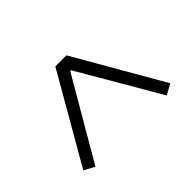

<svg xmlns="http://www.w3.org/2000/svg" viewBox="-79 -881 758 758"><g transform="rotate(-45 300.0 -502.0)"><path d="M499 -306 302 -644H298L101 -306L57 -330L269 -698H331L543 -330Z"/></g></svg>

Font: IBM Plex Sans Devanagari Light
Style: Regular
Weight: 300
Designer: Mike Abbink, Paul van der Laan, Pieter van Rosmalen, Erin McLaughlin
Foundry: Bold Monday
Version: Version 1.1